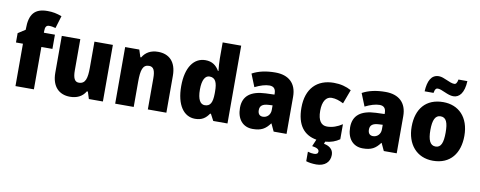

<svg xmlns="http://www.w3.org/2000/svg" viewBox="-80 -1205 4621 1847"><g transform="rotate(10 2230.5 -281.0)"><path d="M373 -414V-553H265V-570C265 -610 277 -627 304 -627C327 -627 348 -622 367 -617L404 -739C354 -757 316 -765 264 -765C140 -765 88 -704 88 -560V-551L17 -505V-414H85V0H265V-414Z M939 -553H759V-300C759 -197 745 -138 678 -138C637 -138 621 -176 621 -249V-553H440V-193C440 -56 514 10 618 10C683 10 738 -14 770 -69H780L802 0H939Z M1380 -563C1309 -563 1259 -534 1228 -482H1220L1197 -553H1059V0H1240V-246C1240 -362 1256 -415 1318 -415C1363 -415 1378 -377 1378 -304V0H1559V-360C1559 -497 1488 -563 1380 -563Z M1840 10C1908 10 1945 -19 1975 -64H1983L2017 0H2156V-760H1975V-603C1975 -566 1979 -518 1983 -482H1978C1949 -532 1908 -563 1843 -563C1730 -563 1655 -461 1655 -277C1655 -93 1729 10 1840 10ZM1909 -135C1866 -135 1838 -179 1838 -276C1838 -370 1866 -415 1908 -415C1966 -415 1985 -370 1985 -282V-261C1984 -174 1964 -135 1909 -135Z M2526 -563C2435 -563 2360 -546 2300 -513L2350 -389C2402 -415 2451 -430 2491 -430C2530 -430 2553 -410 2553 -362V-352L2468 -349C2325 -343 2248 -287 2248 -169C2248 -59 2307 10 2402 10C2486 10 2527 -15 2570 -73H2573L2607 0H2733V-363C2733 -494 2655 -563 2526 -563ZM2515 -245 2553 -247V-202C2553 -155 2520 -123 2479 -123C2449 -123 2430 -141 2430 -179C2430 -220 2454 -242 2515 -245Z M3197 124C3197 65 3151 40 3104 31L3112 9C3168 5 3213 -12 3251 -39V-186C3205 -155 3154 -137 3103 -137C3048 -137 3013 -178 3013 -275C3013 -369 3048 -417 3101 -417C3140 -417 3175 -405 3217 -384L3268 -521C3219 -548 3163 -563 3097 -563C2933 -563 2830 -460 2830 -274C2830 -104 2902 -16 3025 5L2996 73C3043 80 3065 92 3065 115C3065 133 3051 143 3026 143C3007 143 2987 140 2965 133V226C2989 234 3024 240 3065 240C3147 240 3197 195 3197 124Z M3970 -634H4057C4063 -675 4078 -682 4090 -682C4133 -682 4192 -635 4249 -635C4308 -635 4353 -686 4358 -802H4271C4264 -764 4252 -754 4238 -754C4190 -754 4133 -801 4081 -801C4006 -801 3975 -734 3970 -634ZM3602 -563C3511 -563 3436 -546 3376 -513L3426 -389C3478 -415 3527 -430 3567 -430C3606 -430 3629 -410 3629 -362V-352L3544 -349C3401 -343 3324 -287 3324 -169C3324 -59 3383 10 3478 10C3562 10 3603 -15 3646 -73H3649L3683 0H3809V-363C3809 -494 3731 -563 3602 -563ZM3591 -245 3629 -247V-202C3629 -155 3596 -123 3555 -123C3525 -123 3506 -141 3506 -179C3506 -220 3530 -242 3591 -245Z M4421 -278C4421 -461 4315 -563 4166 -563C3997 -563 3906 -452 3906 -278C3906 -107 4004 10 4163 10C4334 10 4421 -109 4421 -278ZM4089 -277C4089 -375 4112 -424 4164 -424C4219 -424 4238 -375 4238 -278C4238 -180 4219 -129 4165 -129C4111 -129 4089 -181 4089 -277Z"/></g></svg>

Font: Noto Sans Thai Looped SemiCondensed Black
Style: Regular
Weight: 900
Width: 4
Designer: Sasikarn Vongin, Ben Mitchell
Foundry: The Fontpad Ltd
Version: Version 1.001